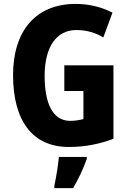

<svg xmlns="http://www.w3.org/2000/svg" viewBox="-20 -744 663 985"><path d="M310 -409V-277H408V-133C387 -128 367 -124 340 -124C250 -124 209 -214 209 -355C209 -504 270 -590 372 -590C423 -590 471 -576 510 -552L557 -679C506 -706 439 -724 369 -724C162 -724 47 -584 47 -359C47 -124 147 10 333 10C417 10 490 -5 562 -32V-409ZM425 72V61H282C279 102 267 171 259 208V221H355C384 172 407 122 425 72Z"/></svg>

Font: Noto Sans Gurmukhi Condensed ExtraBold
Style: Regular
Weight: 800
Width: 3
Designer: Jelle Bosma - Monotype Design Team
Foundry: Monotype Imaging Inc.
Version: Version 2.004